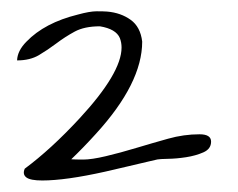

<svg xmlns="http://www.w3.org/2000/svg" viewBox="-20 -486 415 335"><path d="M328.2 -251.7Q348.3 -251.7 348.3 -238.9Q348.3 -226.1 334.9 -220.2Q321.5 -214.3 304.7 -211.7Q287.9 -209.1 273.3 -208.9Q258.6 -208.6 254.7 -207.8Q250.7 -207.1 237 -203.7Q223.3 -200.4 204.3 -196Q185.4 -191.7 163.5 -186.5Q94.5 -171.1 53.7 -171.1Q32.9 -171.1 25.9 -176.5Q18.9 -181.9 23.2 -191.7Q68.9 -225.6 118.3 -278.9Q192.1 -358.5 192.1 -403.1Q192.1 -411.9 189.1 -419.6Q182.4 -435.5 154.3 -440.1Q127.5 -440.1 110.4 -430.9Q93.3 -421.6 78.4 -410.3Q63.4 -399 47.9 -389.8Q32.3 -380.6 9.8 -380.6Q10.4 -397.5 26.2 -413.4Q57.9 -446.3 115.9 -460.6Q136.6 -466.3 148.8 -466.3Q161 -466.3 167.1 -465.8Q190.9 -463.7 208 -451.4Q225.1 -439.1 228.1 -413.4Q228.1 -341 147.6 -252.8Q125.7 -228.6 104.3 -208.1Q111 -207.6 125.4 -207.6Q139.7 -207.6 164.7 -213.5Q189.7 -219.4 217.8 -227.9Q245.8 -236.3 273.3 -244Q300.7 -251.7 328.2 -251.7Z"/></svg>

Font: Architects Daughter
Style: Regular
Weight: 400
Designer: Kimberly Geswein
Foundry: Kimberly Geswein
Version: Version 1.002 2010